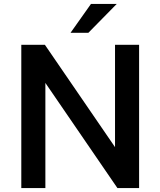

<svg xmlns="http://www.w3.org/2000/svg" viewBox="-20 -949 810 969"><path d="M87.5 0V-723H206.5L560.5 -206.5V-723H682V0H572.5L209 -530.5V0ZM336 -783.5 439 -929H569L426 -783.5Z"/></svg>

Font: Public Sans Thin SemiBold
Style: Regular
Weight: 600
Version: Version 2.001